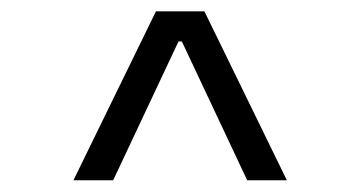

<svg xmlns="http://www.w3.org/2000/svg" viewBox="-20 -713 626 333"><path d="M107.4 -400.4 250.5 -693.4H334.5L477.5 -400.4H408.7L295.4 -641.1H289.6L176.3 -400.4Z"/></svg>

Font: Caskaydia Cove Light
Style: Regular
Weight: 300
Monospace: yes
Designer: Aaron Bell
Foundry: Saja Typeworks
Version: Version 4.300; ttfautohint (v1.8.3)